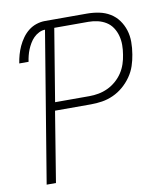

<svg xmlns="http://www.w3.org/2000/svg" viewBox="-82 -805 765 874"><g transform="rotate(-10 300.0 -367.5)"><path d="M63 0 178 -696Q164 -696 150 -689Q136 -682 125.5 -671.5Q115 -661 107 -647.5Q99 -634 93.5 -620.5Q88 -607 84.5 -593Q81 -579 79 -565H36Q39 -585 44.5 -604.5Q50 -624 58.5 -642.5Q67 -661 79.5 -678.5Q92 -696 108.5 -709Q125 -722 145 -728.5Q165 -735 184 -735H379Q407 -735 434.5 -729.5Q462 -724 485 -710Q508 -696 523.5 -674.5Q539 -653 547 -627.5Q555 -602 555 -573.5Q555 -545 550 -516Q546 -490 537.5 -464.5Q529 -439 513 -416Q497 -393 475.5 -374.5Q454 -356 428.5 -344.5Q403 -333 377 -329Q351 -325 325 -325H159L106 0ZM166 -363H325Q346 -363 367.5 -367Q389 -371 409.5 -380.5Q430 -390 448 -405.5Q466 -421 478.5 -440Q491 -459 498 -480Q505 -501 508 -522Q512 -545 512 -567Q512 -589 506.5 -609.5Q501 -630 489.5 -647.5Q478 -665 460.5 -676Q443 -687 422 -692Q401 -697 379 -697H221Z"/></g></svg>

Font: Iosevka SS04 XLt Ex
Style: Italic
Weight: 200
Width: 7
Italic angle: -9°
Monospace: yes
Designer: Belleve Invis
Foundry: Belleve Invis
Version: Version 19.0.0; ttfautohint (v1.8.4)